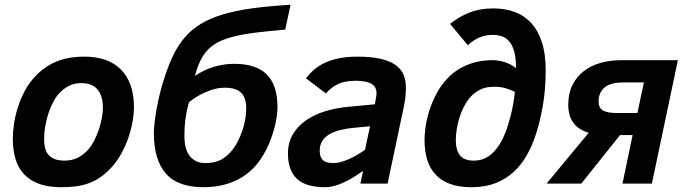

<svg xmlns="http://www.w3.org/2000/svg" viewBox="-20 -762 2849 797"><path d="M33.2 -186Q33.2 -212.4 37.8 -245.6Q42.5 -278.8 53.5 -314.2Q64.5 -349.6 82.5 -384Q100.6 -418.5 127.9 -446.8Q164.6 -485.4 213.4 -506.1Q262.2 -526.9 332 -526.9Q378.4 -526.9 416.3 -513.9Q454.1 -501 480.7 -474.9Q507.3 -448.7 521.7 -409.2Q536.1 -369.6 536.1 -316.9Q536.1 -293 530.8 -260Q525.4 -227.1 513.4 -191.7Q501.5 -156.2 481.7 -121.1Q461.9 -85.9 433.1 -57.1Q412.6 -36.6 391.6 -22.9Q370.6 -9.3 346.7 -0.7Q322.8 7.8 295.4 11.5Q268.1 15.1 234.9 15.1Q180.2 15.1 141.8 1Q103.5 -13.2 79.3 -39.3Q55.2 -65.4 44.2 -102.5Q33.2 -139.6 33.2 -186ZM163.1 -184.1Q163.1 -163.1 167.5 -146.5Q171.9 -129.9 181.9 -118.7Q191.9 -107.4 208.3 -101.3Q224.6 -95.2 248 -95.2Q279.8 -95.2 304 -107.9Q328.1 -120.6 347.2 -142.1Q360.4 -157.7 371.6 -179.7Q382.8 -201.7 390.6 -225.3Q398.4 -249 402.8 -272.2Q407.2 -295.4 407.2 -314Q407.2 -363.8 385 -390.4Q362.8 -417 316.9 -417Q286.1 -417 261.7 -403.3Q237.3 -389.6 219.2 -367.2Q206.5 -351.1 196 -329.1Q185.5 -307.1 178.2 -282.7Q170.9 -258.3 167 -232.9Q163.1 -207.5 163.1 -184.1Z M789.1 -446.8Q826.7 -472.7 868.9 -484.9Q911.1 -497.1 951.7 -497.1Q996.1 -497.1 1029.8 -486.6Q1063.5 -476.1 1086.2 -454.1Q1108.9 -432.1 1120.4 -398.2Q1131.8 -364.3 1131.8 -316.9Q1131.8 -298.3 1128.2 -273.9Q1124.5 -249.5 1116.9 -222.9Q1109.4 -196.3 1098.4 -169.2Q1087.4 -142.1 1072.8 -118.2Q1033.2 -51.3 970.2 -18.1Q907.2 15.1 824.7 15.1Q718.3 15.1 668.5 -41.5Q618.7 -98.1 618.7 -210Q618.7 -226.6 621.6 -252.7Q624.5 -278.8 630.1 -310.1Q635.7 -341.3 644.3 -376Q652.8 -410.6 664.1 -443.8Q681.2 -496.1 701.4 -537.1Q721.7 -578.1 749.3 -609.4Q776.9 -640.6 814.5 -663.3Q852.1 -686 904.5 -701.9Q957 -717.8 1026.1 -727.3Q1095.2 -736.8 1186 -742.2L1164.1 -639.2Q1097.2 -633.3 1045.9 -627.2Q994.6 -621.1 956.3 -611.8Q918 -602.5 890.9 -589.6Q863.8 -576.7 844.5 -557.1Q825.2 -537.6 812 -510.5Q798.8 -483.4 789.1 -446.8ZM764.6 -337.9Q755.9 -308.6 750.7 -275.1Q745.6 -241.7 745.6 -196.8Q745.6 -140.6 769 -112.8Q792.5 -85 832 -85Q878.4 -85 908.9 -106Q939.5 -127 960 -162.1Q978.5 -194.3 990.2 -233.2Q1002 -272 1002 -313Q1002 -356.9 980.5 -377.4Q959 -397.9 914.1 -397.9Q883.8 -397.9 856.7 -388.4Q829.6 -378.9 809.1 -367.7Q785.2 -354.5 764.6 -337.9Z M1476.1 0 1487.3 -53.2Q1446.3 -22.5 1404.8 -3.7Q1363.3 15.1 1330.1 15.1Q1249 15.1 1212.2 -20Q1175.3 -55.2 1175.3 -125Q1175.3 -169.9 1195.6 -204.3Q1215.8 -238.8 1250.5 -262.7Q1285.2 -286.6 1330.8 -300.5Q1376.5 -314.5 1427.2 -318.8L1536.1 -329.1L1540 -352.1Q1541 -357.9 1542 -363.3Q1543 -368.7 1543 -374Q1543 -403.3 1520.3 -415Q1497.6 -426.8 1456.1 -426.8Q1409.7 -426.8 1380.4 -411.6Q1351.1 -396.5 1333 -374L1250 -437Q1263.7 -455.1 1282.2 -471.4Q1300.8 -487.8 1326.4 -500.2Q1352.1 -512.7 1385.7 -519.8Q1419.4 -526.9 1463.9 -526.9Q1519.5 -526.9 1557.9 -518.3Q1596.2 -509.8 1620.1 -493.4Q1644 -477.1 1654.5 -453.1Q1665 -429.2 1665 -397.9Q1665 -381.3 1663.1 -361.6Q1661.1 -341.8 1657.2 -323.2L1588.9 0ZM1516.1 -237.8 1452.1 -231.9Q1420.4 -229 1394 -222.7Q1367.7 -216.3 1348.1 -205.1Q1328.6 -193.8 1317.9 -177Q1307.1 -160.2 1307.1 -136.2Q1307.1 -120.6 1311.3 -110.8Q1315.4 -101.1 1323 -95.2Q1330.6 -89.4 1341.3 -87.2Q1352.1 -85 1365.2 -85Q1377 -85 1391.8 -88.6Q1406.7 -92.3 1423.6 -99.4Q1440.4 -106.4 1458.5 -116.7Q1476.6 -127 1495.1 -140.1Z M2122.1 -479Q2122.1 -520.5 2114.7 -547.4Q2107.4 -574.2 2094.5 -589.6Q2081.5 -605 2064 -611.1Q2046.4 -617.2 2025.9 -617.2Q2008.3 -617.2 1993.9 -614Q1979.5 -610.8 1967.3 -605.2Q1955.1 -599.6 1943.8 -591.8Q1932.6 -584 1921.9 -574.2L1848.1 -663.1Q1867.7 -678.2 1887.9 -690.2Q1908.2 -702.1 1929.9 -710.4Q1951.7 -718.8 1975.6 -722.9Q1999.5 -727.1 2026.9 -727.1Q2075.7 -727.1 2116 -712.4Q2156.2 -697.8 2184.8 -666.7Q2213.4 -635.7 2229.2 -587.4Q2245.1 -539.1 2245.1 -471.2Q2245.1 -387.7 2232.9 -321Q2220.7 -254.4 2205.1 -206.1Q2189.5 -157.2 2166.3 -116.7Q2143.1 -76.2 2110.6 -46.9Q2078.1 -17.6 2035.4 -1.2Q1992.7 15.1 1938 15.1Q1885.3 15.1 1848.1 1.5Q1811 -12.2 1787.6 -37.8Q1764.2 -63.5 1753.2 -99.4Q1742.2 -135.3 1742.2 -180.2Q1742.2 -205.6 1746.8 -237.5Q1751.5 -269.5 1762.5 -303.7Q1773.4 -337.9 1791 -371.6Q1808.6 -405.3 1835 -434.1Q1869.6 -471.7 1918 -491.9Q1966.3 -512.2 2023.9 -512.2Q2051.8 -512.2 2077.9 -503.2Q2104 -494.1 2122.1 -479ZM1872.1 -180.2Q1872.1 -139.2 1889.4 -117.2Q1906.7 -95.2 1945.8 -95.2Q1992.2 -95.2 2024.9 -127Q2057.6 -158.7 2078.1 -211.9Q2090.8 -245.1 2101.3 -287.4Q2111.8 -329.6 2117.2 -380.9Q2097.2 -390.6 2077.1 -396.2Q2057.1 -401.9 2032.2 -401.9Q1995.6 -401.9 1970.9 -388.9Q1946.3 -376 1928.2 -354Q1915.5 -338.4 1905 -317.6Q1894.5 -296.9 1887.2 -273.7Q1879.9 -250.5 1876 -226.3Q1872.1 -202.1 1872.1 -180.2Z M2606 -201.2H2553.7L2393.1 0H2249L2423.8 -210.9Q2381.8 -223.1 2360.4 -252Q2338.9 -280.8 2338.9 -328.1Q2338.9 -374.5 2356.2 -409.2Q2373.5 -443.8 2403.3 -466.8Q2433.1 -489.7 2473.1 -501Q2513.2 -512.2 2558.1 -512.2H2793.9L2686 0H2564ZM2564.9 -419.9Q2543 -419.9 2524.7 -415.5Q2506.3 -411.1 2493.2 -401.6Q2480 -392.1 2472.4 -377Q2464.8 -361.8 2464.8 -340.8Q2464.8 -313.5 2483.4 -303.2Q2502 -293 2538.1 -293H2626L2652.8 -419.9Z"/></svg>

Font: Clear Sans
Style: Bold Italic
Weight: 700
Italic angle: -12°
Foundry: Intel Corporation
Version: Version 1.00